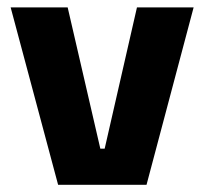

<svg xmlns="http://www.w3.org/2000/svg" viewBox="-20 -512 566 532"><path d="M270 -100 359.5 -491.5H516.5L386 0H141L9.5 -491.5H167.5L258 -100Z"/></svg>

Font: Anek Telugu Medium
Style: Bold
Weight: 700
Version: Version 1.003